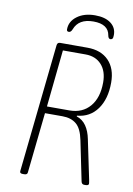

<svg xmlns="http://www.w3.org/2000/svg" viewBox="-95 -932 691 994"><g transform="rotate(10 250.0 -435.0)"><path d="M96 2Q80 2 81 -10L153 -685Q155 -700 169 -700H313Q384 -700 424.5 -658.5Q465 -617 465 -543Q465 -457 426.5 -403.5Q388 -350 320 -344V-340Q351 -330 370 -302.5Q389 -275 397 -234L440 -28Q443 -13 443 -7Q442 2 426 2H419Q406 2 403 -13L360 -222Q348 -282 320 -305Q292 -328 247 -328H155L121 -10Q120 2 104 2ZM159 -364H277Q345 -364 384.5 -410Q424 -456 424 -537Q424 -596 393 -630Q362 -664 309 -664H190ZM203 -764Q192 -764 192 -775Q192 -817 229 -844.5Q266 -872 323 -872Q376 -872 406 -849.5Q436 -827 436 -789Q436 -774 432.5 -769Q429 -764 422 -764Q411 -764 408 -781Q399 -839 320 -839Q243 -839 221 -781Q217 -771 212.5 -767.5Q208 -764 203 -764Z"/></g></svg>

Font: Asap Condensed Condensed Thin
Style: Italic
Weight: 100
Width: 3
Italic angle: -6°
Designer: Pablo Cosgaya
Foundry: Omnibus-Type
Version: Version 3.001; ttfautohint (v1.8.4.7-5d5b)